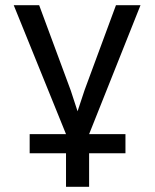

<svg xmlns="http://www.w3.org/2000/svg" viewBox="-20 -510 590 730"><path d="M92.8 0V72.8H231V200.2H318.8V72.8H457V0H318.8L514.2 -490.2H420.9L301.8 -168L274.9 -86.9L249 -166L128.9 -490.2H32.2L231 0Z"/></svg>

Font: CodeNewRoman Nerd Font Mono
Style: Regular
Weight: 400
Monospace: yes
Designer: Sam Radian
Foundry: Code New Roman
Version: Version 2.00 November 29, 2014;Nerd Fonts 3.2.1